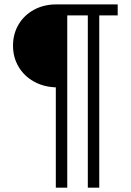

<svg xmlns="http://www.w3.org/2000/svg" viewBox="-20 -741 602 885"><path d="M237.3 -338.4Q180.2 -340.3 135.3 -365.7Q90.3 -391.1 65.2 -434.1Q40 -477.1 40 -530.3Q40 -585 65.7 -628.2Q91.3 -671.4 136.7 -696Q182.1 -720.7 239.3 -720.7H522.5V-669.9H437.5V124H384.8V-669.9H290V124H237.3Z"/></svg>

Font: Reddit Mono Light
Style: Regular
Weight: 300
Monospace: yes
Designer: Stephen Hutchings
Foundry: Reddit
Version: Version 1.011